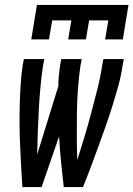

<svg xmlns="http://www.w3.org/2000/svg" viewBox="-20 -760 542 780"><path d="M317 0H239Q233 -51 228 -102.5Q223 -154 220 -206L149 0H71Q68 -41 66 -81.5Q64 -122 62 -163Q60 -204 59.5 -245Q59 -286 60 -327.5Q61 -369 63.5 -410.5Q66 -452 72 -494L77 -520H160L155 -494Q148 -448 144 -403Q140 -358 137.5 -312.5Q135 -267 133.5 -222Q132 -177 131 -132L217 -410Q217 -431 219 -452Q221 -473 224 -494L229 -520H312L307 -494Q300 -446 296.5 -397.5Q293 -349 292.5 -301Q292 -253 292 -205Q292 -157 294 -110Q309 -158 323.5 -205.5Q338 -253 350.5 -301Q363 -349 375.5 -397.5Q388 -446 395 -494L400 -520H483L478 -494Q472 -452 460.5 -410.5Q449 -369 436 -327.5Q423 -286 408.5 -245Q394 -204 379 -163Q364 -122 349 -81.5Q334 -41 317 0ZM107 -600 130 -740H502L479 -600H407L420 -677H342L329 -600H257L270 -677H192L179 -600Z"/></svg>

Font: Iosevka Term Curly Md Obl
Style: Regular
Weight: 500
Italic angle: -9°
Designer: Belleve Invis
Foundry: Belleve Invis
Version: Version 32.3.0